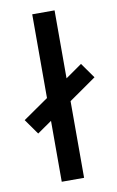

<svg xmlns="http://www.w3.org/2000/svg" viewBox="-83 -758 489 804"><g transform="rotate(-10 162.0 -356.0)"><path d="M113 0V-259L51 -216L5 -281L113 -356V-712H208V-423L278 -472L324 -407L208 -326V0Z"/></g></svg>

Font: TitilliumText22L Lt
Style: Medium
Weight: 500
Designer: Campivisivi
Foundry: Campivisivi
Version: 1.000